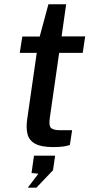

<svg xmlns="http://www.w3.org/2000/svg" viewBox="-20 -689 438 904"><path d="M230.5 3.5Q174.5 3.5 146 -12Q117.5 -27.5 109.8 -56.8Q102 -86 108 -127.5L153 -440H73L85 -517H167L208 -669H291.5L270 -517.5H381L369.5 -440H258.5L214.5 -134Q209 -96 220.8 -86Q232.5 -76 262 -76H319.5L309 -6.5Q299 -2.5 279.8 0.5Q260.5 3.5 230.5 3.5ZM111 194.5 160.5 129 128.5 125.5 140 44H239.5L229.5 112.5L151.5 194.5Z"/></svg>

Font: Public Sans Medium
Style: Italic
Weight: 500
Italic angle: -8°
Designer: The Public Sans project authors (U.S. Web Design System). Libre Franklin designed by Pablo Impallari and Rodrigo Fuenzal
Version: Version 1.007; ttfautohint (v1.8.1) -l 8 -r 50 -G 200 -x 14 